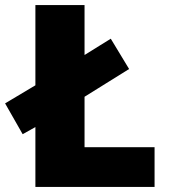

<svg xmlns="http://www.w3.org/2000/svg" viewBox="-35 -734 664 754"><path d="M104 0V-235L54 -207L-15 -328L104 -399V-714H297V-518L400 -582L472 -463L297 -354V-156H572V0Z"/></svg>

Font: Noto Sans Oriya Blk
Style: Regular
Weight: 900
Designer: Amélie Bonet and Sol Matas
Foundry: Google LLC
Version: Version 2.006; ttfautohint (v1.8.4.7-5d5b)